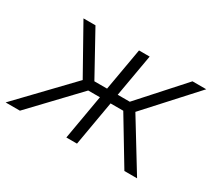

<svg xmlns="http://www.w3.org/2000/svg" viewBox="-148 -718 1005 908"><g transform="rotate(30 354.0 -264.0)"><path d="M459 -244.1H389.6L347.2 0H289.1L331.5 -244.1H267.6L35.6 0H-42.5L220.2 -273.9L77.6 -528.3H143.1L271 -296.4H340.3L380.9 -528.3H439L398.4 -296.4H464.4L672.9 -528.3H748L511.2 -268.1L675.3 0H606Z"/></g></svg>

Font: RobotoInd Light
Style: Italic
Weight: 300
Italic angle: -12°
Designer: Google
Version: Version 2.001151; 2014